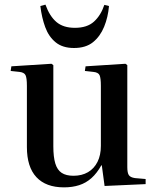

<svg xmlns="http://www.w3.org/2000/svg" viewBox="-20 -794 675 828"><path d="M256 14Q178 14 137 -30Q96 -74 96 -160V-424Q96 -458 90 -470Q84 -482 63 -484L26 -488L29 -508L202 -519L210 -513V-163Q210 -117 218.5 -89Q227 -61 246 -48.5Q265 -36 297 -36Q333 -36 359.5 -51.5Q386 -67 400.5 -96Q415 -125 415 -165V-424Q415 -457 409.5 -469.5Q404 -482 382 -484L346 -488L349 -508L521 -519L529 -513V-73Q529 -49 535.5 -39Q542 -29 562 -26L608 -22V0L431 8L419 -81H417Q398 -47 374.5 -26Q351 -5 321.5 4.5Q292 14 256 14ZM299 -587Q250 -587 220 -611.5Q190 -636 175 -677Q160 -718 154 -768L176 -774Q194 -724 223.5 -699Q253 -674 303 -674Q356 -674 385.5 -701Q415 -728 430 -773L450 -768Q446 -720 429 -678.5Q412 -637 381 -612Q350 -587 299 -587Z"/></svg>

Font: Literata 60pt Medium
Style: Regular
Weight: 500
Designer: Latin by Veronika Burian and Jose Scaglione. Greek by Irene Vlachou. Cyrillic by Vera Evstafieva.
Foundry: TypeTogether
Version: Version 3.103;gftools[0.9.29]